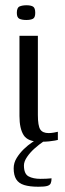

<svg xmlns="http://www.w3.org/2000/svg" viewBox="-20 -535 248 730"><path d="M133 4Q86 4 70 -21Q54 -46 54 -94V-399H124V-98Q124 -57 133 -43Q142 -29 165 -29Q174 -29 185.5 -31Q197 -33 200 -34V-3Q197 -2 188.5 -0.5Q180 1 166.5 2.5Q153 4 133 4ZM80 -459Q64 -459 54 -463.5Q44 -468 44 -486Q44 -506 54.5 -510.5Q65 -515 81 -515Q97 -515 105.5 -510Q114 -505 114 -486Q114 -468 105 -463.5Q96 -459 80 -459ZM126 175Q93 175 72 168.5Q51 162 41.5 146.5Q32 131 32 105Q32 84 43.5 65.5Q55 47 70.5 32Q86 17 102.5 6Q119 -5 129 -10H168Q160 -7 144.5 3.5Q129 14 112 29Q95 44 83 61.5Q71 79 71 94Q71 126 88.5 135.5Q106 145 134 145Q147 145 155.5 144.5Q164 144 169 143.5Q174 143 176 143Q176 154 173 161.5Q170 169 159.5 172Q149 175 126 175Z"/></svg>

Font: Genos Thin
Style: Regular
Weight: 400
Version: Version 1.010